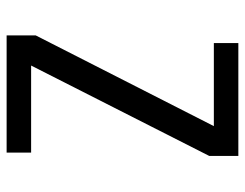

<svg xmlns="http://www.w3.org/2000/svg" viewBox="-100 -640 740 580"><g transform="rotate(90 270.0 -350.0)"><path d="M441 0H87V-88L361 -626H110V-700H451V-612L178 -74H441Z"/></g></svg>

Font: Share Tech Mono
Style: Regular
Weight: 400
Designer: Ralph Oliver du Carrois
Foundry: Ralph Oliver du Carrois
Version: Version 1.003